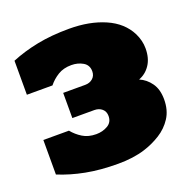

<svg xmlns="http://www.w3.org/2000/svg" viewBox="-136 -891 1020 1036"><g transform="rotate(-20 374.5 -373.5)"><path d="M369.1 14.2Q267.6 14.2 185.3 -1.7Q103 -17.6 33.2 -46.4V-244.6H180.2Q203.1 -216.3 235.4 -196.3Q267.6 -176.3 313 -176.3Q350.1 -176.3 379.2 -193.4Q408.2 -210.4 408.2 -246.1Q408.2 -272 390.9 -287.1Q373.5 -302.2 347.2 -302.2H220.7V-446.8H347.2Q373.5 -446.8 390.9 -462.2Q408.2 -477.5 408.2 -502.9Q408.2 -538.6 379.2 -555.7Q350.1 -572.8 313 -572.8Q267.6 -572.8 235.4 -553Q203.1 -533.2 180.2 -504.4H33.2V-699.7Q103 -728.5 185.1 -744.9Q267.1 -761.2 369.1 -761.2Q485.8 -761.2 573.5 -722.9Q661.1 -684.6 699.2 -609.4Q720.7 -565.4 720.7 -521Q720.7 -464.4 695.8 -427Q670.9 -389.6 630.4 -374.5Q669.4 -357.9 695.1 -321.5Q720.7 -285.2 720.7 -228Q720.7 -166 692.4 -122.3Q664.1 -78.6 619.1 -50.5Q574.2 -22.5 523.9 -6.8Q458 14.2 369.1 14.2Z"/></g></svg>

Font: Holtwood One SC
Style: Regular
Weight: 400
Designer: Vernon Adams
Foundry: Vernon Adams
Version: Version 1.100; ttfautohint (v1.8.4.7-5d5b)